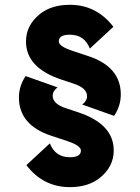

<svg xmlns="http://www.w3.org/2000/svg" viewBox="-20 -767 580 797"><path d="M270 9.8Q159.7 9.8 89.4 -81.5L187 -171.9Q209.5 -114.3 270 -114.3Q315.9 -114.3 315.9 -142.1Q315.9 -162.6 259.8 -181.2L192.4 -203.6Q58.6 -248 58.6 -362.3Q58.6 -410.2 86.4 -451.2L218.8 -404.3Q198.7 -389.2 198.7 -369.1Q198.7 -335.9 253.4 -317.9L306.2 -300.3Q452.1 -251.5 452.1 -142.6Q452.1 -74.7 394 -28.3Q346.2 9.8 270 9.8ZM270 -747.1Q380.4 -747.1 450.7 -655.8L353 -565.4Q330.6 -623 270 -623Q224.1 -623 224.1 -595.2Q224.1 -574.7 280.3 -556.2L347.7 -533.7Q481.4 -489.3 481.4 -375Q481.4 -327.1 453.6 -286.1L321.3 -333Q341.3 -348.1 341.3 -368.2Q341.3 -401.4 286.6 -419.4L233.9 -437Q87.9 -485.8 87.9 -594.7Q87.9 -662.6 146 -709Q193.8 -747.1 270 -747.1Z"/></svg>

Font: Newest Shape
Style: Bold
Weight: 700
Designer: Wojciech Kalinowski "wmk69" (wmk69@o2.pl)
Foundry: Wojciech Kalinowski "wmk69" (wmk69@o2.pl)
Version: Version 1.0.0; 2022-02-24